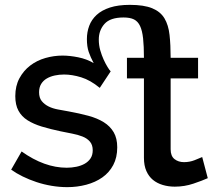

<svg xmlns="http://www.w3.org/2000/svg" viewBox="-20 -761 886 791"><path d="M836 -27Q814 -17 777 -4.5Q740 8 700 8Q674 8 650.5 1Q627 -6 610 -20Q593 -34 583 -56.5Q573 -79 573 -111V-438H503V-523H573Q573 -571 569.5 -603Q566 -635 557 -654Q548 -673 532 -681Q516 -689 489 -689Q434 -689 410.5 -662.5Q387 -636 387 -598Q387 -575 393 -554Q399 -533 407 -515.5Q415 -498 423 -485Q431 -472 436 -467L391 -399Q352 -431 314.5 -442.5Q277 -454 244 -454Q224 -454 205.5 -450Q187 -446 172.5 -437.5Q158 -429 149.5 -415Q141 -401 141 -381Q141 -358 152 -344.5Q163 -331 180 -322.5Q197 -314 219 -310Q241 -306 263 -302Q307 -294 344 -284Q381 -274 407.5 -257.5Q434 -241 448.5 -216Q463 -191 463 -154Q463 -112 446.5 -81Q430 -50 401.5 -30Q373 -10 335.5 0Q298 10 257 10Q225 10 192.5 4.5Q160 -1 130 -11Q100 -21 73.5 -34Q47 -47 26 -62L69 -137Q163 -70 255 -70Q275 -70 294.5 -74Q314 -78 329 -86.5Q344 -95 353 -108.5Q362 -122 362 -142Q362 -164 350.5 -177.5Q339 -191 320 -198.5Q301 -206 277.5 -210.5Q254 -215 230 -220Q187 -229 152.5 -239.5Q118 -250 93.5 -265.5Q69 -281 56 -305Q43 -329 43 -365Q43 -407 60 -438.5Q77 -470 104.5 -491Q132 -512 167 -522Q202 -532 238 -532Q267 -532 302 -525Q337 -518 366 -501Q353 -525 345.5 -547Q338 -569 338 -600Q338 -629 347.5 -654.5Q357 -680 378 -699.5Q399 -719 433 -730Q467 -741 515 -741Q573 -741 607 -727Q641 -713 657.5 -685.5Q674 -658 678.5 -617Q683 -576 683 -523H796V-438H683V-146Q683 -118 699 -105.5Q715 -93 738 -93Q761 -93 781.5 -101Q802 -109 813 -114Z"/></svg>

Font: IngvarSans
Style: Regular
Weight: 600
Version: Version 3.000